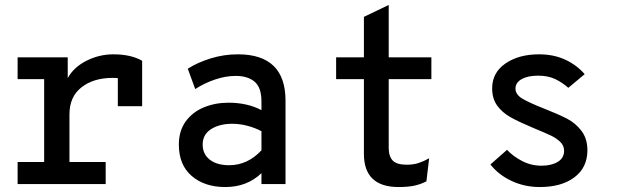

<svg xmlns="http://www.w3.org/2000/svg" viewBox="-20 -742 2504 774"><path d="M553 -497V-314H455V-427Q448 -428 434 -428Q357 -428 308.5 -390Q260 -352 260 -281V-89H406V0H51V-89H158V-423H51V-511H253V-427Q277 -471 328.5 -497Q380 -523 437 -523Q508 -523 553 -497Z M701 -159Q701 -215 729 -253Q757 -291 802.5 -309.5Q848 -328 901 -328Q977 -328 1034 -298V-333Q1034 -389 1006.5 -412.5Q979 -436 930 -436Q890 -436 847 -421.5Q804 -407 767 -383L737 -465Q776 -490 829 -506.5Q882 -523 939 -523Q1131 -523 1131 -336V0H1034V-44Q976 12 888 12Q805 12 753 -32.5Q701 -77 701 -159ZM1034 -136V-213Q1010 -226 979 -234.5Q948 -243 916 -243Q865 -243 831 -221.5Q797 -200 797 -159Q797 -121 825.5 -98.5Q854 -76 904 -76Q978 -76 1034 -136Z M1447 -122V-423H1335V-511H1447V-674L1547 -722V-511H1719V-423H1547V-146Q1547 -112 1563 -95Q1579 -78 1620 -78Q1647 -78 1668 -85Q1689 -92 1710 -104L1699 -11Q1676 1 1650 6.5Q1624 12 1587 12Q1447 12 1447 -122Z M1957 -79 2024 -138Q2048 -112 2084.5 -93Q2121 -74 2163 -74Q2203 -74 2228.5 -89.5Q2254 -105 2254 -134Q2254 -155 2238.5 -170Q2223 -185 2201 -195.5Q2179 -206 2128 -227Q2071 -251 2038 -269.5Q2005 -288 1984.5 -316Q1964 -344 1964 -386Q1964 -449 2017.5 -486Q2071 -523 2153 -523Q2212 -523 2258.5 -501.5Q2305 -480 2337 -443L2271 -388Q2246 -410 2217.5 -423.5Q2189 -437 2149 -437Q2108 -437 2083 -423Q2058 -409 2058 -385Q2058 -361 2085.5 -344.5Q2113 -328 2174 -304Q2232 -281 2266 -263.5Q2300 -246 2324 -214.5Q2348 -183 2348 -136Q2348 -67 2296 -27.5Q2244 12 2156 12Q2095 12 2042.5 -12.5Q1990 -37 1957 -79Z"/></svg>

Font: Overpass Mono Light
Style: Bold
Weight: 600
Monospace: yes
Designer: Delve Withrington, Dave Bailey
Foundry: Delve Fonts
Version: Version 1.000;DELV;Overpass